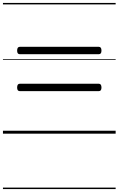

<svg xmlns="http://www.w3.org/2000/svg" viewBox="-20 -905 803 1300"><path d="M114 -538Q105 -538 100.5 -544Q96 -550 96 -562Q96 -588 114 -588H649Q658 -588 662.5 -581.5Q667 -575 667 -562Q667 -538 649 -538ZM114 -288Q105 -288 100.5 -294Q96 -300 96 -312Q96 -338 114 -338H649Q658 -338 662.5 -331.5Q667 -325 667 -312Q667 -288 649 -288ZM0 365H763V375H0ZM0 -20H763V0H0ZM0 -505H763V-500H0ZM0 -885H763V-875H0Z"/></svg>

Font: Playwrite GB S Guides
Style: Regular
Weight: 400
Designer: Veronika Burian, José Scaglione
Foundry: TypeTogether
Version: Version 1.003